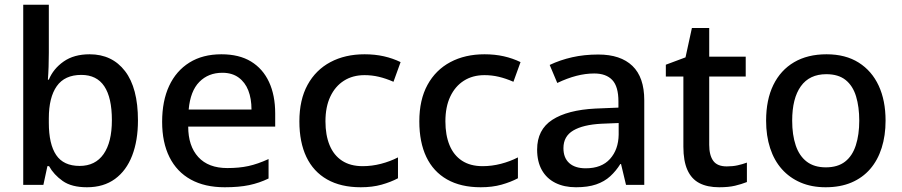

<svg xmlns="http://www.w3.org/2000/svg" viewBox="-20 -780 3807 810"><path d="M186 -557Q186 -530 185 -499Q184 -468 182 -444H186Q205 -490 248.5 -520.5Q292 -551 358 -551Q453 -551 507.5 -480Q562 -409 562 -272Q562 -187 537.5 -123.5Q513 -60 465 -25Q417 10 347 10Q282 10 244.5 -16.5Q207 -43 187 -79H180L163 0H78V-760H186ZM323 -464Q253 -464 219.5 -416.5Q186 -369 186 -281V-262Q186 -172 217 -126Q248 -80 316 -80Q382 -80 417 -130Q452 -180 452 -273Q452 -368 420 -416Q388 -464 323 -464Z M914 -551Q989 -551 1039 -520.5Q1089 -490 1115 -434Q1141 -378 1141 -301V-246H774Q774 -164 816.5 -117.5Q859 -71 939 -71Q989 -71 1028 -79.5Q1067 -88 1113 -109V-27Q1074 -8 1031 1Q988 10 928 10Q844 10 785 -22.5Q726 -55 695 -117Q664 -179 664 -266Q664 -354 693.5 -417.5Q723 -481 779 -516Q835 -551 914 -551ZM918 -473Q859 -473 821 -434.5Q783 -396 776 -318H1041Q1041 -364 1027.5 -398.5Q1014 -433 986.5 -453Q959 -473 918 -473Z M1502 10Q1418 10 1360 -23Q1302 -56 1272.5 -118Q1243 -180 1243 -268Q1243 -359 1277.5 -422Q1312 -485 1374 -518Q1436 -551 1518 -551Q1562 -551 1599.5 -542.5Q1637 -534 1670 -518L1640 -435Q1608 -449 1578.5 -456Q1549 -463 1518 -463Q1468 -463 1431 -439.5Q1394 -416 1373.5 -372.5Q1353 -329 1353 -268Q1353 -210 1370.5 -167.5Q1388 -125 1423 -102Q1458 -79 1510 -79Q1549 -79 1587.5 -89Q1626 -99 1659 -116V-28Q1629 -12 1590 -1Q1551 10 1502 10Z M2008 10Q1924 10 1866 -23Q1808 -56 1778.5 -118Q1749 -180 1749 -268Q1749 -359 1783.5 -422Q1818 -485 1880 -518Q1942 -551 2024 -551Q2068 -551 2105.5 -542.5Q2143 -534 2176 -518L2146 -435Q2114 -449 2084.5 -456Q2055 -463 2024 -463Q1974 -463 1937 -439.5Q1900 -416 1879.5 -372.5Q1859 -329 1859 -268Q1859 -210 1876.5 -167.5Q1894 -125 1929 -102Q1964 -79 2016 -79Q2055 -79 2093.5 -89Q2132 -99 2165 -116V-28Q2135 -12 2096 -1Q2057 10 2008 10Z M2504 -550Q2598 -550 2648 -502Q2698 -454 2698 -357V0H2621L2600 -88H2597Q2579 -59 2554.5 -36.5Q2530 -14 2495 -2Q2460 10 2410 10Q2360 10 2323 -8.5Q2286 -27 2266 -62.5Q2246 -98 2246 -149Q2246 -233 2310 -274.5Q2374 -316 2492 -322L2589 -326V-352Q2589 -415 2563 -442.5Q2537 -470 2487 -470Q2450 -470 2411.5 -460Q2373 -450 2331 -430L2299 -506Q2343 -527 2394 -538.5Q2445 -550 2504 -550ZM2517 -258Q2440 -254 2398.5 -229.5Q2357 -205 2357 -155Q2357 -114 2381.5 -92Q2406 -70 2451 -70Q2518 -70 2553.5 -109.5Q2589 -149 2590 -212V-261Z M3046 -78Q3071 -78 3091.5 -82.5Q3112 -87 3131 -94V-12Q3108 -3 3081 3.5Q3054 10 3014 10Q2964 10 2930.5 -7.5Q2897 -25 2880 -63Q2863 -101 2863 -161V-457H2789V-507L2872 -538L2899 -662H2972V-541H3126V-457H2972V-169Q2972 -125 2989 -101.5Q3006 -78 3046 -78Z M3716 -271Q3716 -208 3699.5 -156Q3683 -104 3651 -67Q3619 -30 3572 -10Q3525 10 3463 10Q3404 10 3357.5 -10Q3311 -30 3278.5 -66.5Q3246 -103 3229 -155Q3212 -207 3212 -271Q3212 -359 3242.5 -421.5Q3273 -484 3330 -517.5Q3387 -551 3467 -551Q3547 -551 3602.5 -516Q3658 -481 3687 -418.5Q3716 -356 3716 -271ZM3322 -271Q3322 -211 3337 -166.5Q3352 -122 3383.5 -98Q3415 -74 3464 -74Q3514 -74 3545 -98Q3576 -122 3590.5 -167Q3605 -212 3605 -271Q3605 -329 3591.5 -373.5Q3578 -418 3547.5 -442.5Q3517 -467 3466 -467Q3395 -467 3358.5 -416Q3322 -365 3322 -271Z"/></svg>

Font: Noto Sans Hebrew Thin Medium
Style: Regular
Weight: 500
Version: Version 3.001